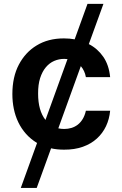

<svg xmlns="http://www.w3.org/2000/svg" viewBox="-20 -747 619 972"><path d="M165.8 204.5H85.2L167.6 -23.1Q134.9 -43 111.3 -69.8Q87.7 -96.6 72.4 -128.6Q57.2 -160.5 49.9 -196.4Q42.6 -232.2 42.6 -270.6Q42.6 -357.6 75.6 -420.1Q108.7 -482.6 165.1 -516.7Q223.4 -552.6 303.3 -552.6Q332.7 -552.6 358 -547.9L422.9 -727.3H503.6L429.7 -523.8Q474.1 -501.1 502.8 -459.5Q531.6 -418 537.6 -356.5H414.8Q409.1 -388.8 389.2 -412.3L275.2 -97.3Q289.4 -94.1 305 -94.1Q324.2 -94.1 341.8 -99.4Q359.4 -104.8 373.8 -115.9Q388.1 -127.1 398.8 -144.7Q409.4 -162.3 414.8 -186.4H537.6Q533.7 -144.2 516.7 -108.1Q499.6 -72.1 470.3 -45.5Q441.1 -18.8 399.3 -3.9Q357.6 11 304 10.7Q268.8 10.7 238.6 3.9ZM210.2 -139.9 321.7 -447.8Q313.6 -448.9 305 -448.9Q278.4 -448.9 254.4 -438.6Q230.5 -428.3 212.2 -406.6Q193.9 -384.9 183.2 -351.7Q172.6 -318.5 172.9 -272.7Q172.9 -187.1 210.2 -139.9Z"/></svg>

Font: Linik Sans SemiBold
Style: Regular
Weight: 600
Designer: Fonts by Rasmus Andersson / Changes by Cristiano Sobral with parts from Marc Monis
Foundry: rsms
Version: Version 3.020; ttfautohint (v1.6)